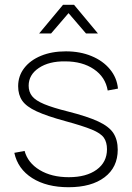

<svg xmlns="http://www.w3.org/2000/svg" viewBox="-20 -770 554 804"><path d="M144 -630 244 -750H290L390 -630H340L267 -715L194 -630ZM267 14Q175.5 14 115 -24.2Q54.5 -62.5 40 -130L83 -138Q96.5 -88 146.2 -58Q196 -28 268 -28Q341.5 -28 384.8 -59.5Q428 -91 428 -145Q428 -174.5 415 -193.2Q402 -212 364.2 -227.5Q326.5 -243 253 -263Q176 -284 133.2 -303.8Q90.5 -323.5 73.2 -348.2Q56 -373 56 -409Q56 -452 81.5 -485Q107 -518 152 -536.5Q197 -555 256 -555Q315.5 -555 363.2 -535.2Q411 -515.5 440.2 -480.2Q469.5 -445 474 -399L431 -391Q421.5 -447.5 373.2 -480.2Q325 -513 253 -513Q185.5 -514 142.8 -485.5Q100 -457 100 -411Q100 -385.5 114.5 -367.2Q129 -349 165 -334Q201 -319 265 -303Q346 -282.5 391.2 -261.5Q436.5 -240.5 454.8 -212.5Q473 -184.5 473 -143Q473 -69.5 418 -27.8Q363 14 267 14Z"/></svg>

Font: Manrope ExtraLight
Style: Regular
Weight: 200
Designer: Mikhail Sharanda
Foundry: Mikhail Sharanda
Version: Version 4.505